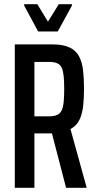

<svg xmlns="http://www.w3.org/2000/svg" viewBox="-20 -901 461 921"><path d="M51 0V-688H232Q283 -688 313.5 -673.5Q344 -659 359 -631Q374 -603 378.5 -563.5Q383 -524 383 -475Q383 -432 379 -394Q375 -356 361.5 -327Q348 -298 318 -282L396 0H297L225 -277L254 -265Q246 -264 237 -262.5Q228 -261 219 -261H145V0ZM145 -343H216Q241 -343 255 -350Q269 -357 276 -372Q283 -387 285.5 -412.5Q288 -438 288 -474Q288 -510 285.5 -535Q283 -560 276.5 -575Q270 -590 255.5 -597Q241 -604 216 -604H145ZM163 -750 96 -874V-881H159L210 -797L262 -881H325V-874L257 -750Z"/></svg>

Font: Saira ExtraCondensed SemiBold
Style: Regular
Weight: 600
Width: 2
Designer: Hector Gatti with collaboration of the Omnibus-Type team
Foundry: Omnibus-Type
Version: Version 1.101